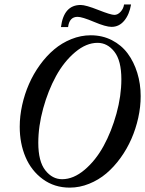

<svg xmlns="http://www.w3.org/2000/svg" viewBox="-20 -836 657 869"><path d="M484.9 -714.4Q459 -714.4 405.3 -737.1Q351.6 -759.8 331.1 -759.8Q293.9 -759.8 288.1 -713.4H255.9Q268.6 -813.5 345.2 -813.5Q368.2 -813.5 424.8 -791Q481.4 -768.6 497.6 -768.6Q513.2 -768.6 526.1 -783Q539.1 -797.4 541.5 -815.9H573.2Q565.4 -770 542.2 -742.2Q519 -714.4 484.9 -714.4ZM295.4 13.2Q226.1 13.2 173.8 -25.1Q121.6 -63.5 95.5 -125.2Q69.3 -187 69.3 -262.2Q69.3 -310.5 80.3 -360.4Q91.3 -410.2 111.3 -455.8Q131.3 -501.5 160.6 -542Q189.9 -582.5 224.9 -612.1Q259.8 -641.6 302.7 -658.9Q345.7 -676.3 390.6 -676.3Q443.4 -676.3 486.6 -654.1Q529.8 -631.8 557.9 -594Q585.9 -556.2 601.3 -506.3Q616.7 -456.5 616.7 -400.9Q616.7 -352.5 605.7 -302.7Q594.7 -252.9 574.7 -207.3Q554.7 -161.6 525.4 -121.1Q496.1 -80.6 461.2 -51Q426.3 -21.5 383.3 -4.2Q340.3 13.2 295.4 13.2ZM261.2 -24.9Q312.5 -24.9 362.8 -67.4Q413.1 -109.9 449 -175.5Q484.9 -241.2 507.1 -321.8Q529.3 -402.3 529.3 -477.1Q529.3 -561.5 497.8 -601.8Q466.3 -642.1 421.4 -642.1Q370.1 -642.1 319.8 -599.6Q269.5 -557.1 233.6 -491.7Q197.8 -426.3 175.5 -345.5Q153.3 -264.6 153.3 -189.9Q153.3 -105.5 185.1 -65.2Q216.8 -24.9 261.2 -24.9Z"/></svg>

Font: Elstob 14pt Medium
Style: Italic
Weight: 500
Italic angle: -20°
Designer: Peter S. Baker
Version: Version 1.015